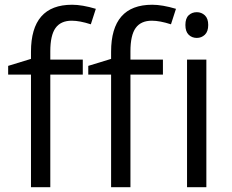

<svg xmlns="http://www.w3.org/2000/svg" viewBox="-20 -785 972 805"><path d="M663.1 -472.2H526.9V0H445.8V-472.2H350.1V-508.8L445.8 -538.1V-567.9Q445.8 -765.1 618.2 -765.1Q660.6 -765.1 717.8 -748L696.8 -683.1Q649.9 -698.2 616.7 -698.2Q570.8 -698.2 548.8 -667.7Q526.9 -637.2 526.9 -569.8V-535.2H663.1ZM327.1 -472.2H190.9V0H109.9V-472.2H14.2V-508.8L109.9 -538.1V-567.9Q109.9 -765.1 282.2 -765.1Q324.7 -765.1 381.8 -748L360.8 -683.1Q314 -698.2 280.8 -698.2Q234.9 -698.2 212.9 -667.7Q190.9 -637.2 190.9 -569.8V-535.2H327.1ZM845.2 0H764.2V-535.2H845.2ZM757.3 -680.2Q757.3 -708 771 -720.9Q784.7 -733.9 805.2 -733.9Q824.7 -733.9 838.9 -720.7Q853 -707.5 853 -680.2Q853 -652.8 838.9 -639.4Q824.7 -626 805.2 -626Q784.7 -626 771 -639.4Q757.3 -652.8 757.3 -680.2Z"/></svg>

Font: f08361285
Style: Regular
Weight: 400
Foundry: Ascender Corporation
Version: Version 1.10